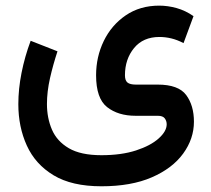

<svg xmlns="http://www.w3.org/2000/svg" viewBox="-20 -418 754 685"><path d="M341.8 246.6Q236.3 246.6 171.1 207.3Q106 168 75.7 101.3Q45.4 34.7 45.4 -46.4Q45.4 -100.6 56.9 -158.4Q68.4 -216.3 89.4 -272.5L185.1 -234.9Q169.4 -187.5 158.4 -139.2Q147.5 -90.8 147.5 -46.9Q147.5 2.9 165.3 44.4Q183.1 85.9 225.6 110.8Q268.1 135.7 341.8 135.7Q413.1 135.7 465.3 118.7Q517.6 101.6 546.1 75.9Q574.7 50.3 574.7 25.4Q574.7 13.7 567.9 4.4Q561 -4.9 543 -4.9H463.9Q401.4 -4.9 362.1 -35.9Q322.8 -66.9 322.8 -149.4Q322.8 -215.3 350.3 -272Q377.9 -328.6 428.7 -363.3Q479.5 -397.9 548.3 -397.9Q578.6 -397.9 610.1 -389.2Q641.6 -380.4 670.4 -360.4L634.8 -264.2Q612.3 -275.9 591.1 -281Q569.8 -286.1 548.8 -286.1Q490.7 -286.1 458.3 -246.6Q425.8 -207 425.8 -149.4Q425.8 -130.9 434.8 -123.5Q443.8 -116.2 464.8 -116.2H542.5Q616.7 -116.2 644.3 -78.9Q671.9 -41.5 671.9 16.1Q671.9 77.1 633.5 129.9Q595.2 182.6 521.7 214.6Q448.2 246.6 341.8 246.6Z"/></svg>

Font: Vazirmatn UI FD Medium
Style: Regular
Weight: 500
Designer: Saber Rastikerdar
Foundry: Saber Rastikerdar
Version: Version 33.003